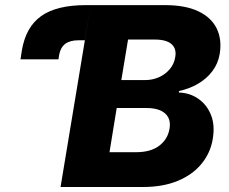

<svg xmlns="http://www.w3.org/2000/svg" viewBox="-20 -748 915 768"><path d="M62 -510.7 67.4 -545.9Q83 -639.6 144.5 -683.6Q206.1 -727.5 323.7 -727.5H342.8L319.3 -586.9H294.4Q260.3 -586.9 241.2 -572.8Q222.2 -558.6 216.8 -529.3L213.9 -510.7ZM222.2 0 342.8 -727.5H640.1Q721.2 -727.5 773.2 -702.9Q825.2 -678.2 846.7 -634.3Q868.2 -590.3 858.9 -532.7Q852.5 -493.7 829.3 -463.1Q806.2 -432.6 771.5 -412.6Q736.8 -392.6 695.8 -383.8V-377.9Q739.3 -376.5 773.2 -353Q807.1 -329.6 823.7 -288.8Q840.3 -248 831.1 -192.4Q821.8 -136.2 786.1 -92.8Q750.5 -49.3 691.4 -24.7Q632.3 0 551.8 0ZM418 -139.2H524.4Q583 -139.2 617.2 -165.3Q651.4 -191.4 658.2 -233.9Q662.6 -259.8 653.1 -278.1Q643.6 -296.4 621.6 -306.2Q599.6 -315.9 566.4 -315.9H446.8ZM465.3 -427.7H561Q589.8 -427.7 615.5 -439Q641.1 -450.2 658.9 -471.2Q676.8 -492.2 681.2 -521Q686.5 -553.7 665.8 -571.8Q645 -589.8 599.6 -589.8H492.2Z"/></svg>

Font: Inter ExtraBold
Style: Italic
Weight: 800
Italic angle: -9.3988°
Designer: Rasmus Andersson
Foundry: rsms
Version: Version 4.001;git-66647c0bb